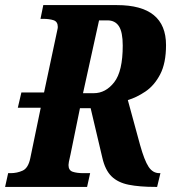

<svg xmlns="http://www.w3.org/2000/svg" viewBox="-30 -734 672 754"><path d="M-10 0 2 -54H12Q37 -54 59 -64Q81 -74 89 -113L130 -311H40L54 -371H143L190 -592Q193 -607 195 -615.5Q197 -624 197 -628Q197 -649 180.5 -654.5Q164 -660 139 -660H129L140 -714H429Q622 -714 622 -557Q622 -486 599 -442Q576 -398 541 -374.5Q506 -351 472 -341L520 -165Q537 -104 553.5 -79Q570 -54 596 -54H600L587 0H580Q518 0 475.5 -8.5Q433 -17 408 -41.5Q383 -66 372 -114L326 -309H284L247 -128Q242 -107 240.5 -98.5Q239 -90 239 -86Q239 -65 255.5 -59.5Q272 -54 297 -54H324L312 0ZM338 -368Q385 -368 418.5 -411Q452 -454 452 -555Q452 -608 437 -631Q422 -654 392 -654H359L296 -368Z"/></svg>

Font: Noto Serif ExtraCondensed ExtraBold
Style: Italic
Weight: 800
Width: 2
Italic angle: -12°
Designer: Monotype Design Team
Foundry: Monotype Imaging Inc.
Version: Version 2.013